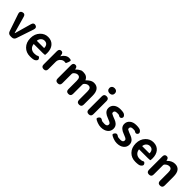

<svg xmlns="http://www.w3.org/2000/svg" viewBox="422 -2509 4221 4221"><g transform="rotate(45 2532.5 -398.5)"><path d="M272 0Q205 0 183 -64L46 -466Q22 -537 89 -558Q157 -579 177 -507L286 -121Q289 -111 291.5 -111Q294 -111 297 -121L406 -506Q426 -578 491 -559Q555 -539 531 -467L396 -64Q375 0 308 0Z M891 14Q770 14 693 -64Q612 -145 612 -280Q612 -411 693 -495Q768 -574 873 -574Q985 -574 1048 -498Q1107 -427 1107 -307Q1107 -262 1103.5 -250.5Q1100 -239 1032 -239H760Q755 -239 756 -234Q764 -171 805 -135Q846 -99 910 -99Q974 -99 1004 -118Q1034 -137 1062 -94Q1090 -51 1029 -9Q996 14 891 14ZM754 -342Q753 -337 758 -337H976Q981 -337 981 -342Q981 -395 954.5 -427.5Q928 -460 875 -460Q829 -460 795 -428Q761 -396 754 -342Z M1302 0Q1228 0 1228 -75V-486Q1228 -560 1288 -563Q1347 -567 1355 -493L1358 -468Q1359 -461 1360.5 -461Q1362 -461 1370 -475Q1392 -515 1434.5 -544.5Q1477 -574 1521 -574Q1558 -574 1578.5 -565.5Q1599 -557 1577 -497Q1556 -437 1544 -440.5Q1532 -444 1503 -444Q1466 -444 1434 -419Q1397 -391 1386 -362Q1375 -334 1375 -304V-75Q1375 0 1302 0Z M1738 0Q1664 0 1664 -75V-487Q1664 -560 1723 -564Q1783 -569 1793 -496L1794 -493Q1795 -485 1796.5 -485Q1798 -485 1813 -500Q1839 -527 1856.5 -537.5Q1874 -548 1907 -567Q1920 -574 1970 -574Q2081 -574 2122 -481Q2124 -476 2127 -480Q2168 -523 2205 -545Q2252 -574 2302 -574Q2389 -574 2434 -514Q2476 -457 2476 -349V-75Q2476 0 2403 0Q2329 0 2329 -75V-331Q2329 -395 2310.5 -421.5Q2292 -448 2251 -448Q2203 -448 2158 -401Q2143 -385 2143 -363V-75Q2143 0 2070 0Q1997 0 1997 -75V-331Q1997 -395 1978 -421.5Q1959 -448 1918 -448Q1870 -448 1826 -401Q1811 -385 1811 -363V-75Q1811 0 1738 0Z M2702 0Q2628 0 2628 -75V-485Q2628 -560 2702 -560Q2775 -560 2775 -485V-75Q2775 0 2702 0ZM2702 -650Q2664 -650 2640 -672Q2616 -694 2616 -730.5Q2616 -767 2640 -789Q2664 -811 2702 -811Q2740 -811 2763.5 -789Q2787 -767 2787 -730.5Q2787 -694 2763.5 -672Q2740 -650 2702 -650Z M3092 14Q3037 14 2979.5 -8Q2922 -30 2899.5 -48.5Q2877 -67 2912 -111Q2948 -156 3006 -110Q3024 -96 3096 -96Q3177 -96 3177 -155Q3177 -181 3161 -191Q3145 -201 3135.5 -207.5Q3126 -214 3073 -234L3060 -239Q2993 -264 2958 -296Q2910 -340 2910 -403Q2910 -479 2967 -526.5Q3024 -574 3119 -574Q3218 -574 3250 -550Q3309 -505 3276 -460Q3243 -416 3183 -460Q3177 -464 3123 -464Q3048 -464 3048 -410Q3048 -385 3062 -376Q3076 -367 3107 -354L3125 -346Q3159 -332 3193 -319Q3232 -304 3265 -276Q3315 -233 3315 -163Q3315 -86 3258 -38Q3198 14 3092 14Z M3587 14Q3532 14 3474.5 -8Q3417 -30 3394.5 -48.5Q3372 -67 3407 -111Q3443 -156 3501 -110Q3519 -96 3591 -96Q3672 -96 3672 -155Q3672 -181 3656 -191Q3640 -201 3630.5 -207.5Q3621 -214 3568 -234L3555 -239Q3488 -264 3453 -296Q3405 -340 3405 -403Q3405 -479 3462 -526.5Q3519 -574 3614 -574Q3713 -574 3745 -550Q3804 -505 3771 -460Q3738 -416 3678 -460Q3672 -464 3618 -464Q3543 -464 3543 -410Q3543 -385 3557 -376Q3571 -367 3602 -354L3620 -346Q3654 -332 3688 -319Q3727 -304 3760 -276Q3810 -233 3810 -163Q3810 -86 3753 -38Q3693 14 3587 14Z M4166 14Q4045 14 3968 -64Q3887 -145 3887 -280Q3887 -411 3968 -495Q4043 -574 4148 -574Q4260 -574 4323 -498Q4382 -427 4382 -307Q4382 -262 4378.5 -250.5Q4375 -239 4307 -239H4035Q4030 -239 4031 -234Q4039 -171 4080 -135Q4121 -99 4185 -99Q4249 -99 4279 -118Q4309 -137 4337 -94Q4365 -51 4304 -9Q4271 14 4166 14ZM4029 -342Q4028 -337 4033 -337H4251Q4256 -337 4256 -342Q4256 -395 4229.5 -427.5Q4203 -460 4150 -460Q4104 -460 4070 -428Q4036 -396 4029 -342Z M4577 0Q4503 0 4503 -75V-487Q4503 -560 4562 -564Q4622 -569 4632 -496Q4634 -486 4635.5 -486Q4637 -486 4652 -501Q4727 -574 4819 -574Q4992 -574 4992 -349V-75Q4992 0 4919 0Q4845 0 4845 -75V-331Q4845 -395 4826.5 -421.5Q4808 -448 4766 -448Q4734 -448 4706 -432Q4684 -419 4665 -400Q4650 -385 4650 -364V-75Q4650 0 4577 0Z"/></g></svg>

Font: Resource Han Rounded JP
Style: Bold
Weight: 700
Designer: Cyano Hao (round all glyphs); Ryoko NISHIZUKA 西塚涼子 (kana, bopomofo & ideographs); Paul D. Hunt (Latin, Greek & Cyrillic)
Foundry: Cyano Hao
Version: 0.990